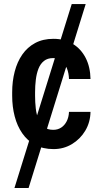

<svg xmlns="http://www.w3.org/2000/svg" viewBox="-20 -731 501 954"><path d="M405.8 -710.9 122.1 203.1H51.8L336.4 -710.9ZM244.6 -85.9Q267.1 -85.9 284.2 -97.2Q301.3 -108.4 311.5 -128.7Q321.8 -148.9 322.8 -175.3H429.7Q428.7 -123.5 403.8 -81.8Q378.9 -40 337.6 -15.1Q296.4 9.8 246.1 9.8Q193.4 9.8 154.8 -11Q116.2 -31.7 90.8 -68.4Q65.4 -105 53 -152.8Q40.5 -200.7 40.5 -255.4V-272.5Q40.5 -327.1 53 -375.2Q65.4 -423.3 90.8 -460Q116.2 -496.6 154.8 -517.3Q193.4 -538.1 245.6 -538.1Q301.3 -538.1 342 -512.9Q382.8 -487.8 405.8 -442.9Q428.7 -397.9 429.7 -338.4H322.8Q321.8 -367.7 312.7 -390.9Q303.7 -414.1 286.6 -428.2Q269.5 -442.4 244.1 -442.4Q216.3 -442.4 198.5 -428.2Q180.7 -414.1 171.1 -389.6Q161.6 -365.2 158 -335Q154.3 -304.7 154.3 -272.5V-255.4Q154.3 -223.1 157.7 -192.9Q161.1 -162.6 170.7 -138.4Q180.2 -114.3 198.2 -100.1Q216.3 -85.9 244.6 -85.9Z"/></svg>

Font: Roboto Condensed Medium
Style: Regular
Weight: 500
Designer: Christian Robertson
Foundry: Google
Version: Version 3.0